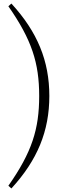

<svg xmlns="http://www.w3.org/2000/svg" viewBox="-20 -838 390 1078"><path d="M200 -299C200 -113 159 17 27 205L44 220C190 61 257 -102 257 -299C257 -496 190 -659 44 -818L27 -803C158 -615 200 -485 200 -299Z"/></svg>

Font: Noto Serif TC ExtraLight
Style: Regular
Weight: 200
Designer: Ryoko NISHIZUKA 西塚涼子 (kana & ideographs); Frank Grießhammer (Latin, Greek & Cyrillic); Wenlong ZHANG 张文龙 (bopomofo); San
Foundry: Adobe
Version: Version 2.001;hotconv 1.1.0;makeotfexe 2.6.0